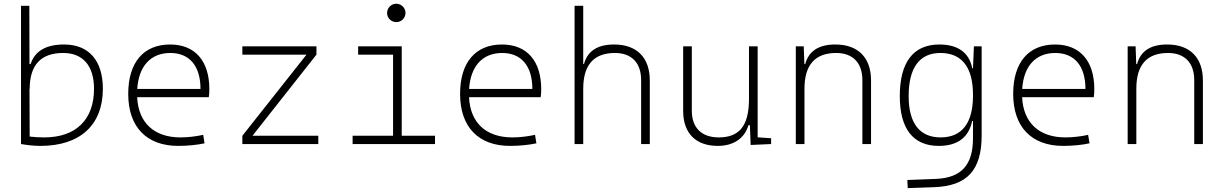

<svg xmlns="http://www.w3.org/2000/svg" viewBox="-20 -763 6485 1017"><path d="M193.8 9.8C404.3 9.8 524.9 -100.6 524.9 -293C524.9 -442.4 450.2 -527.3 319.8 -527.3C224.1 -527.3 165 -493.2 142.1 -423.8H136.2L135.3 -732.4H91.3V0C127 5.9 159.2 9.8 193.8 9.8ZM136.2 -294.4 137.2 -291C137.2 -419.4 196.8 -482.4 314.9 -482.4C419.4 -482.4 478 -414.1 478 -293C478 -128.9 382.3 -35.2 214.4 -35.2C188.5 -35.2 161.1 -36.6 137.2 -39.6Z M924.3 9.8C974.6 9.8 1026.4 4.4 1063.5 -3.9L1056.2 -48.8C1018.1 -40 972.7 -35.2 936 -35.2C795.9 -35.2 712.9 -113.3 706.5 -248H1085.9C1087.9 -258.3 1088.9 -274.4 1088.9 -291C1088.9 -440.4 1012.7 -527.3 881.3 -527.3C740.2 -527.3 659.2 -432.1 659.2 -265.6C659.2 -90.8 755.9 9.8 924.3 9.8ZM707 -292C714.8 -413.1 778.3 -482.4 882.3 -482.4C983.9 -482.4 1042 -413.1 1042 -292Z M1263.7 0H1666V-43.9H1317.4L1656.2 -473.6V-517.6H1263.7V-473.6H1603.5L1263.7 -43.9Z M1847.7 0H2284.2V-43.9H2107.9V-517.6H1877V-473.6H2062V-43.9H1847.7ZM2079.1 -646C2106 -646 2127.9 -667.5 2127.9 -694.3C2127.9 -721.2 2106 -743.2 2079.1 -743.2C2052.2 -743.2 2030.3 -721.2 2030.3 -694.3C2030.3 -667.5 2052.2 -646 2079.1 -646Z M2682.1 9.8C2732.4 9.8 2784.2 4.4 2821.3 -3.9L2814 -48.8C2775.9 -40 2730.5 -35.2 2693.8 -35.2C2553.7 -35.2 2470.7 -113.3 2464.4 -248H2843.8C2845.7 -258.3 2846.7 -274.4 2846.7 -291C2846.7 -440.4 2770.5 -527.3 2639.2 -527.3C2498 -527.3 2417 -432.1 2417 -265.6C2417 -90.8 2513.7 9.8 2682.1 9.8ZM2464.8 -292C2472.7 -413.1 2536.1 -482.4 2640.1 -482.4C2741.7 -482.4 2799.8 -413.1 2799.8 -292Z M3376 0H3421.9V-336.9C3421.9 -458 3353 -527.3 3232.9 -527.3C3145 -527.3 3092.3 -493.2 3073.2 -423.8H3069.3V-732.4H3023.4V0H3069.3V-293C3069.3 -419.9 3126 -482.4 3237.3 -482.4C3324.7 -482.4 3376 -430.7 3376 -338.9Z M3782.2 9.8C3865.2 9.8 3924.3 -30.3 3944.3 -99.6H3952.1L3956.1 4.9L4064.5 0V-30.8L3993.2 -35.6V-517.6H3947.3V-239.3C3947.3 -91.8 3892.6 -35.2 3787.1 -35.2C3697.3 -35.2 3644.5 -85.4 3644.5 -175.8V-517.6H3598.6V-175.8C3598.6 -57.6 3665 9.8 3782.2 9.8Z M4547.9 0H4593.8V-336.9C4593.8 -458 4524.9 -527.3 4404.8 -527.3C4316.9 -527.3 4264.2 -493.2 4245.1 -423.8H4240.7L4237.3 -517.6H4195.3V0H4241.2V-293C4241.2 -419.9 4297.9 -482.4 4409.2 -482.4C4496.6 -482.4 4547.9 -430.7 4547.9 -338.9Z M4788.1 233.4 4927.7 228.5C5103 222.2 5179.7 138.7 5179.7 -45.9V-517.6H5138.7L5133.8 -401.4H5129.9C5113.8 -484.4 5053.7 -527.3 4955.6 -527.3C4817.9 -527.3 4746.1 -433.6 4746.1 -253.9C4746.1 -80.6 4816.9 9.8 4952.6 9.8C5057.6 9.8 5112.8 -40.5 5129.4 -122.1H5133.8V-30.3C5133.8 108.9 5073.7 179.2 4937.5 184.6L4786.1 190.4ZM5133.8 -261.2V-255.9C5133.8 -110.8 5075.2 -35.2 4962.4 -35.2C4851.1 -35.2 4793 -110.4 4793 -253.9C4793 -404.3 4850.6 -482.4 4961.4 -482.4C5074.7 -482.4 5133.8 -406.7 5133.8 -261.2Z M5611.8 9.8C5662.1 9.8 5713.9 4.4 5751 -3.9L5743.7 -48.8C5705.6 -40 5660.2 -35.2 5623.5 -35.2C5483.4 -35.2 5400.4 -113.3 5394 -248H5773.4C5775.4 -258.3 5776.4 -274.4 5776.4 -291C5776.4 -440.4 5700.2 -527.3 5568.8 -527.3C5427.7 -527.3 5346.7 -432.1 5346.7 -265.6C5346.7 -90.8 5443.4 9.8 5611.8 9.8ZM5394.5 -292C5402.3 -413.1 5465.8 -482.4 5569.8 -482.4C5671.4 -482.4 5729.5 -413.1 5729.5 -292Z M6305.7 0H6351.6V-336.9C6351.6 -458 6282.7 -527.3 6162.6 -527.3C6074.7 -527.3 6022 -493.2 6002.9 -423.8H5998.5L5995.1 -517.6H5953.1V0H5999V-293C5999 -419.9 6055.7 -482.4 6167 -482.4C6254.4 -482.4 6305.7 -430.7 6305.7 -338.9Z"/></svg>

Font: Cascadia Mono PL ExtraLight
Style: Regular
Weight: 200
Monospace: yes
Designer: Aaron Bell
Foundry: Saja Typeworks
Version: Version 2404.023